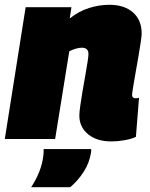

<svg xmlns="http://www.w3.org/2000/svg" viewBox="-28 -580 626 801"><path d="M79 -550H270L263 -503Q302 -534 344.5 -547Q387 -560 428 -560Q491 -560 527 -528Q563 -496 563 -440Q563 -430 559 -403Q555 -376 549 -341.5Q543 -307 537 -273Q531 -239 527 -214.5Q523 -190 523 -184Q523 -170 538 -170Q546 -170 552 -172L539 -9Q520 0 491.5 5Q463 10 436 10Q376 10 339.5 -20Q303 -50 303 -98Q303 -112 307 -139.5Q311 -167 316.5 -200.5Q322 -234 328 -266Q334 -298 337.5 -322.5Q341 -347 341 -355Q341 -381 313 -381Q302 -381 287 -376.5Q272 -372 261 -366L202 0H-8ZM154 42H352Q353 47 352 55Q345 100 321 137Q297 174 265 201H102Q123 169 136 136Q149 103 153 68Q154 61 154 54.5Q154 48 154 42Z"/></svg>

Font: Georama Black
Style: Italic
Weight: 900
Italic angle: -9°
Designer: Jean-Baptiste Levee
Foundry: Production Type
Version: Version 1.000